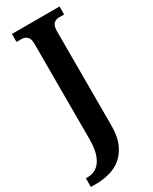

<svg xmlns="http://www.w3.org/2000/svg" viewBox="-258 -769 850 1065"><g transform="rotate(-30 167.0 -237.0)"><path d="M-17 240V184H-1Q26 184 51.5 167.5Q77 151 93 111.5Q109 72 109 5V-604Q109 -638 94.5 -650.5Q80 -663 62 -663H28V-714H333V-663H299Q281 -663 266.5 -650.5Q252 -638 252 -601V4Q252 71 232 116.5Q212 162 179 189.5Q146 217 103.5 228.5Q61 240 17 240Z"/></g></svg>

Font: Noto Serif Lao Condensed
Style: Bold
Weight: 700
Width: 3
Designer: Monotype Design Team
Foundry: Monotype Imaging Inc.
Version: Version 2.003; ttfautohint (v1.8.4.7-5d5b)